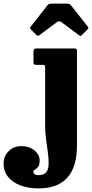

<svg xmlns="http://www.w3.org/2000/svg" viewBox="-164 -790 513 1070"><path d="M76 -428.5H40.5Q28.5 -428.5 25.5 -431.8Q22.5 -435 22.5 -447.5V-498.5Q22.5 -513 26 -516.5Q29.5 -520 43.5 -520H248.5Q259.5 -520 262.2 -516.8Q265 -513.5 265 -502V20.5Q265 260 50.5 260Q-5.5 260 -49.5 243.5Q-93.5 227 -118.8 196Q-144 165 -144 121Q-144 80.5 -115.8 52.5Q-87.5 24.5 -46.5 24.5Q0 24.5 28.5 48.5Q57 72.5 57 104Q57 129.5 48 140.2Q39 151 30.2 155.8Q21.5 160.5 21.5 167Q21.5 174 28 180Q34.5 186 51 186Q81 186 93.5 170Q106 154 107 126.2Q108 98.5 103.2 63Q98.5 27.5 93 -12Q87.5 -51.5 87.5 -91V-414Q87.5 -421.5 85.5 -425Q83.5 -428.5 76 -428.5ZM37 -596.5 9 -625.5Q3 -631 3 -633.5Q3 -636 7.5 -642L101.5 -761.5Q106 -767.5 111.8 -768.8Q117.5 -770 128 -770H207.5Q223.5 -770 230.5 -761.5L326.5 -640Q332 -634.5 323.5 -626L292 -594.5Q286.5 -589 284.5 -589.2Q282.5 -589.5 276 -594L178.5 -666.5Q165.5 -676 153.5 -667L55 -593.5Q46.5 -587.5 37 -596.5Z"/></svg>

Font: Besley* Narrow Heavy
Style: Regular
Weight: 800
Width: 4
Designer: Owen Earl
Foundry: indestructible type*
Version: Version 3.000; ttfautohint (v1.8.3)